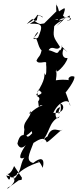

<svg xmlns="http://www.w3.org/2000/svg" viewBox="-20 -941 516 1279"><path d="M105 260C-4 342 47 287 28 318C90 271 96 239 21 228C53 287 41 238 60 197C82 289 63 244 86 240C96 207 163 161 261 133C217 150 227 96 265 177C281 108 249 106 201 145C151 129 172 92 203 11C232 -7 272 -35 290 3C284 27 386 -80 395 -76C379 -56 326 -115 296 -31C324 -24 308 -63 248 13C322 -62 295 -121 378 -166C348 -119 333 -219 381 -227C347 -150 401 -190 381 -251C413 -247 413 -181 335 -189C371 -269 447 -293 448 -234C427 -306 408 -360 407 -312C474 -393 486 -436 469 -432C447 -441 414 -408 457 -399C471 -406 403 -415 352 -406C367 -498 337 -447 359 -478C338 -433 421 -509 430 -554C393 -551 391 -590 404 -616C436 -587 441 -584 390 -633C400 -656 388 -596 375 -606C361 -571 350 -597 304 -607C328 -645 356 -596 380 -628C331 -701 335 -696 341 -766C369 -804 445 -821 370 -804C436 -852 483 -809 426 -802C430 -810 455 -796 443 -838C383 -797 429 -841 356 -767C438 -835 396 -811 399 -834C427 -911 406 -884 373 -865C358 -926 355 -891 354 -921C351 -797 386 -800 344 -815C365 -809 406 -821 418 -822L358 -868L274 -785L248 -781C185 -799 219 -843 158 -781C262 -835 198 -857 262 -831C263 -809 271 -833 233 -839C214 -776 247 -829 179 -783C264 -785 271 -776 229 -680C236 -644 240 -661 336 -667C320 -728 223 -692 226 -684C282 -724 196 -660 204 -688C265 -751 216 -730 205 -682C228 -712 230 -626 257 -606C247 -560 239 -572 223 -537C236 -505 297 -546 287 -515C290 -502 291 -407 275 -456C284 -406 239 -350 221 -307C250 -311 211 -309 240 -349C225 -334 294 -326 226 -304C220 -299 259 -296 234 -265C246 -187 228 -250 264 -239C200 -222 155 -149 184 -202C190 -154 120 -128 146 -69C140 -112 144 -46 133 -28C198 -53 190 -93 196 -40C209 -86 169 -6 156 -39C137 -42 111 -53 96 15C96 15 110 68 152 25C121 69 91 131 142 109C109 153 122 240 70 206C135 210 48 252 52 238C-2 180 34 267 74 165L126 243L124 257Z"/></svg>

Font: Hussar Lance
Style: Italic
Weight: 700
Foundry: Cannot Into Space Fonts, PlusOne Fonts
Version: Version 2.27